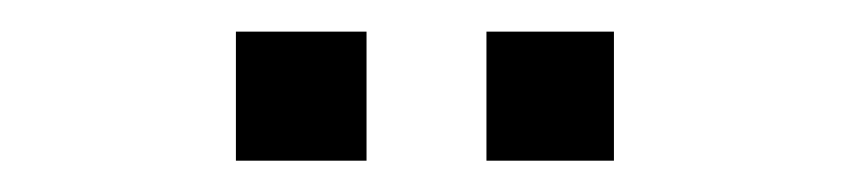

<svg xmlns="http://www.w3.org/2000/svg" viewBox="-20 -649 540 122"><path d="M129.9 -628.9H212.9V-546.9H129.9ZM289.1 -628.9H370.1V-546.9H289.1Z"/></svg>

Font: BabelStone Xiangqi Colour
Style: Regular
Weight: 400
Designer: Andrew West
Foundry: BabelStone
Version: Version 11.001 November 01, 2021